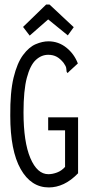

<svg xmlns="http://www.w3.org/2000/svg" viewBox="-20 -811 390 841"><path d="M194 10Q116 10 70.5 -70.5Q25 -151 25 -304Q24 -407 39.5 -471Q55 -535 81 -570Q107 -605 136.5 -617.5Q166 -630 192 -630Q236 -630 270.5 -602.5Q305 -575 321 -533L284 -499L276 -491L272 -496Q271 -505 270 -513Q269 -521 259 -535Q245 -553 229 -562Q213 -571 191 -571Q161 -571 136.5 -548Q112 -525 97.5 -470Q83 -415 83 -319Q83 -189 113 -118.5Q143 -48 192 -48Q210 -48 230 -55.5Q250 -63 265 -80V-240H191V-297H322V-52Q291 -20 259 -5Q227 10 194 10ZM110 -655 81 -693 182 -791H197L303 -692L277 -656L191 -726Z"/></svg>

Font: Inconsolata ExtraCondensed
Style: Regular
Weight: 400
Width: 2
Monospace: yes
Designer: Raph Levien, Cyreal, Brenton Simpson
Foundry: Raph Levien, Cyreal, Google
Version: Version 3.000; ttfautohint (v1.8.2.53-6de2)